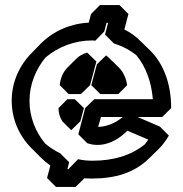

<svg xmlns="http://www.w3.org/2000/svg" viewBox="-20 -652 719 755"><path d="M521 -192H618L653 -227C653 -325 622 -402 571 -453L535 -488C515 -508 494 -524 469 -536L485 -597L450 -632H373L338 -597L329 -563C256 -559 190 -530 141 -481L140 -480L105 -444C56 -395 26 -329 26 -256C26 -184 55 -118 104 -69L105 -68L140 -33C152 -21 163 -12 178 -1L165 48L200 83H277L312 49C321 50 333 50 343 50C432 50 508 28 566 -29L567 -30L603 -65C618 -80 632 -98 644 -119L609 -154ZM463 -192C430 -165 396 -154 366 -153L377 -192ZM481 -138 563 -103C558 -95 553 -89 549 -84C493 -39 423 -20 343 -20C324 -20 305 -22 287 -26L252 10L251 13H245L252 -14L217 -49C196 -59 175 -73 158 -87C119 -134 96 -192 96 -256C96 -320 121 -380 159 -426C209 -468 273 -493 343 -493C347 -493 351 -492 355 -492L390 -528L399 -562H405L393 -516L428 -481C461 -471 493 -454 517 -434C553 -390 575 -332 581 -262H351L315 -227L288 -124L323 -89C368 -73 426 -83 481 -138ZM375 -282H445L480 -317C476 -344 465 -369 448 -386L412 -421L411 -422C406 -427 402 -431 397 -434L361 -399L339 -317ZM334 -317 359 -410 323 -445C306 -441 291 -432 280 -421L245 -386C227 -368 217 -342 215 -317L250 -282H298ZM274 -262H245L210 -227C210 -209 215 -191 225 -175L260 -140L296 -175L310 -227Z"/></svg>

Font: Hussar Press
Style: Bold
Weight: 700
Foundry: Cannot Into Space Fonts
Version: Version 1.43